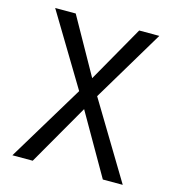

<svg xmlns="http://www.w3.org/2000/svg" viewBox="-107 -804 813 894"><g transform="rotate(15 300.0 -357.0)"><path d="M257 -369 49 -714H148L300 -443L454 -714H551L344 -368L566 0H470L301 -294L132 0H34Z"/></g></svg>

Font: Noto Sans Mono UI
Style: Regular
Weight: 400
Monospace: yes
Designer: Monotype Design team
Foundry: Monotype Imaging Inc.
Version: Version 1.000